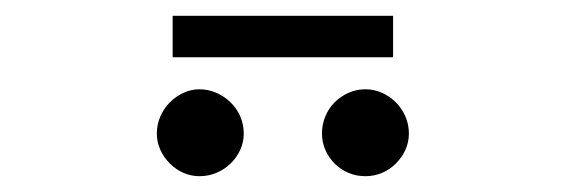

<svg xmlns="http://www.w3.org/2000/svg" viewBox="-20 -1002 717 243"><path d="M198.5 -982H477.5V-929.5H198.5ZM288.5 -833Q288.5 -822 284 -812.2Q279.5 -802.5 271.8 -795Q264 -787.5 253.8 -783.2Q243.5 -779 232.5 -779Q222 -779 212.2 -783.2Q202.5 -787.5 195 -795Q187.5 -802.5 183 -812.2Q178.5 -822 178.5 -833Q178.5 -844.5 183 -854.8Q187.5 -865 195 -872.5Q202.5 -880 212.2 -884.5Q222 -889 232.5 -889Q243.5 -889 253.8 -884.5Q264 -880 271.8 -872.5Q279.5 -865 284 -854.8Q288.5 -844.5 288.5 -833ZM497.5 -833Q497.5 -822 493 -812.2Q488.5 -802.5 481 -795Q473.5 -787.5 463.5 -783.2Q453.5 -779 442.5 -779Q431 -779 421 -783.2Q411 -787.5 403.5 -795Q396 -802.5 391.8 -812.2Q387.5 -822 387.5 -833Q387.5 -844.5 391.8 -854.8Q396 -865 403.5 -872.5Q411 -880 421 -884.5Q431 -889 442.5 -889Q453.5 -889 463.5 -884.5Q473.5 -880 481 -872.5Q488.5 -865 493 -854.8Q497.5 -844.5 497.5 -833Z"/></svg>

Font: Lato
Style: Regular
Weight: 400
Designer: Lukasz Dziedzic with Adam Twardoch and Botio Nikoltchev
Foundry: tyPoland Lukasz Dziedzic
Version: Version 2.015; 2015-08-06; http://www.latofonts.com/